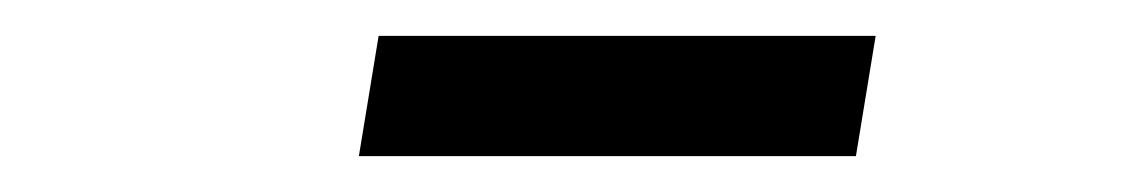

<svg xmlns="http://www.w3.org/2000/svg" viewBox="-20 -725 640 107"><path d="M191 -705H468L457 -638H180Z"/></svg>

Font: iA Writer Duo S
Style: Italic
Weight: 400
Italic angle: -9.5°
Designer: Mike Abbink, Paul van der Laan, Pieter van Rosmalen, Oliver Reichenstein
Foundry: Bold Monday and Information Architects Inc.
Version: Version 2.000